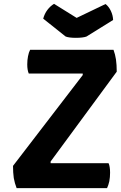

<svg xmlns="http://www.w3.org/2000/svg" viewBox="-20 -967 620 987"><path d="M580.1 -598.6Q580.1 -633.8 576.2 -661.1Q572.3 -687.5 563.5 -710.9Q419.9 -710.9 134.8 -710.9Q127.9 -698.2 124 -677.7Q120.1 -658.2 120.1 -635.7Q120.1 -621.1 122.1 -609.4Q124 -597.7 127.9 -588.9Q220.7 -588.9 405.3 -588.9Q405.3 -586.9 405.3 -581.1Q315.4 -463.9 46.9 -114.3Q46.9 -79.1 50.8 -51.8Q55.7 -24.4 65.4 0Q219.7 0 530.3 0Q537.1 -13.7 542 -35.2Q545.9 -56.6 545.9 -79.1Q545.9 -95.7 543.9 -107.4Q542 -120.1 538.1 -127.9Q438.5 -127.9 240.2 -127.9Q240.2 -129.9 240.2 -136.7Q325.2 -252.9 580.1 -598.6ZM257.8 -947.3Q238.3 -935.5 223.6 -916Q209 -896.5 202.1 -871.1Q240.2 -840.8 317.4 -779.3Q324.2 -776.4 337.9 -774.4Q351.6 -772.5 370.1 -772.5Q388.7 -772.5 403.3 -774.4Q418 -776.4 424.8 -779.3Q470.7 -807.6 561.5 -864.3Q560.5 -888.7 549.8 -911.1Q539.1 -933.6 522.5 -946.3Q472.7 -921.9 374 -875Q344.7 -892.6 257.8 -947.3Z"/></svg>

Font: cl
Style: Bold Italic
Weight: 400
Designer: Mitja Miklavcic
Version: Version 7.504; 2011; Build 1022